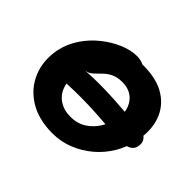

<svg xmlns="http://www.w3.org/2000/svg" viewBox="-122 -703 895 895"><g transform="rotate(45 326.0 -255.0)"><path d="M305 12Q212 12 149 -27.5Q86 -67 59 -133.5Q32 -200 48 -280Q59 -331 88.5 -375Q118 -419 159.5 -452Q201 -485 245.5 -503.5Q290 -522 329 -522Q347 -522 363.5 -516.5Q380 -511 389.5 -499.5Q399 -488 395 -468Q391 -444 380.5 -427.5Q370 -411 351 -399.5Q332 -388 299 -378Q276 -370 252 -350.5Q228 -331 210.5 -306Q193 -281 188 -256Q180 -214 192 -179Q204 -144 234.5 -123Q265 -102 310 -102Q354 -102 387 -123Q420 -144 441 -178Q462 -212 469 -247Q478 -291 466 -322.5Q454 -354 428.5 -371Q403 -388 368 -388Q334 -388 311 -377Q288 -366 267 -344Q253 -330 242.5 -320.5Q232 -311 222 -307Q212 -303 198 -303Q183 -303 174 -309Q165 -315 162 -327Q159 -339 162 -357Q168 -385 191.5 -413Q215 -441 247 -463Q279 -485 314.5 -498.5Q350 -512 381 -512Q470 -512 525.5 -477Q581 -442 602 -381.5Q623 -321 607 -244Q597 -191 569.5 -144.5Q542 -98 501 -63Q460 -28 410 -8Q360 12 305 12ZM560 -188Q518 -188 472.5 -191.5Q427 -195 378.5 -198Q330 -201 277 -201Q239 -201 199 -199.5Q159 -198 114 -191L135 -295Q175 -301 214.5 -303.5Q254 -306 292 -306Q367 -306 439 -300Q511 -294 578 -293Q601 -293 618.5 -275Q636 -257 630 -229Q627 -210 610 -199Q593 -188 560 -188Z"/></g></svg>

Font: Shantell Sans
Style: Bold Italic
Weight: 700
Italic angle: -11°
Designer: Stephen Nixon, Anya Danilova, Shantell Martin
Foundry: Arrow Type
Version: Version 1.011;[c5ecc13dd]